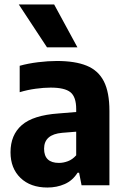

<svg xmlns="http://www.w3.org/2000/svg" viewBox="-20 -828 560 858"><path d="M192 10Q116 10 71.5 -33Q27 -76 27 -147.5Q27 -225 77.5 -269Q128 -313 241.5 -321L320.5 -327.5V-340.5Q320.5 -395 294.8 -415.8Q269 -436.5 206.5 -436.5Q176.5 -436.5 139.5 -431.5Q102.5 -426.5 68 -416V-534Q105.5 -544.5 150.2 -550Q195 -555.5 234.5 -555.5Q315.5 -555.5 367.2 -534.5Q419 -513.5 444 -464.8Q469 -416 469 -332V0H344.5L333.5 -56H326.5Q304.5 -21 269.2 -5.5Q234 10 192 10ZM177 -163.5Q177 -100 243.5 -100Q263 -100 283.2 -107.5Q303.5 -115 320.5 -134V-239.5L258 -234.5Q177 -227.5 177 -163.5ZM190 -616.5 64 -808H222L326 -616.5Z"/></svg>

Font: Encode Sans SmCnd
Style: Bold
Weight: 700
Width: 4
Designer: Multiple Designers
Foundry: Impallari Type
Version: Version 3.002; ttfautohint (v1.8.3) -l 8 -r 50 -G 200 -x 14 